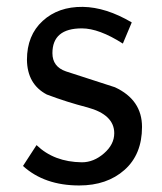

<svg xmlns="http://www.w3.org/2000/svg" viewBox="-20 -534 477 567"><path d="M213.9 13.7Q111.3 13.7 47.9 -43.9L87.9 -105.5Q139.6 -55.7 221.7 -54.7Q256.8 -54.7 287.1 -81.1Q317.4 -107.4 317.4 -140.6Q317.4 -195.3 238.3 -216.8Q177.7 -232.4 118.2 -254.9Q60.5 -285.2 59.6 -357.4Q59.6 -429.7 106 -472.2Q152.3 -514.6 224.6 -513.7Q293 -512.7 369.1 -467.8L342.8 -405.3Q272.5 -450.2 221.7 -450.2Q134.8 -450.2 134.8 -377Q134.8 -336.9 174.8 -323.2Q202.1 -314.5 319.3 -276.4Q399.4 -239.3 399.4 -159.2Q399.4 -78.1 347.7 -32.2Q295.9 13.7 213.9 13.7Z"/></svg>

Font: Puritan
Style: Regular
Weight: 400
Version: 2.0a